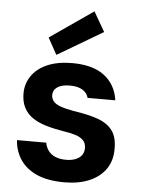

<svg xmlns="http://www.w3.org/2000/svg" viewBox="-55 -821 649 876"><g transform="rotate(5 269.5 -382.5)"><path d="M273 12Q196 12 146 -10.5Q96 -33 70 -72.5Q44 -112 41 -161H175Q178 -142 189 -126Q200 -110 220.5 -100.5Q241 -91 271 -91Q297 -91 315.5 -98.5Q334 -106 343.5 -119.5Q353 -133 353 -151Q353 -174 340.5 -187Q328 -200 305 -207.5Q282 -215 248 -220Q204 -227 167.5 -238Q131 -249 105.5 -266.5Q80 -284 66 -311Q52 -338 52 -376Q52 -421 77 -457Q102 -493 149 -513Q196 -533 262 -533Q357 -533 409.5 -492.5Q462 -452 472 -381H345Q339 -404 317.5 -417Q296 -430 260 -430Q223 -430 203 -416.5Q183 -403 183 -380Q183 -365 192.5 -352.5Q202 -340 224.5 -331.5Q247 -323 286 -316Q355 -306 399.5 -290Q444 -274 466.5 -243Q489 -212 488 -158Q488 -105 461.5 -67Q435 -29 386.5 -8.5Q338 12 273 12ZM186 -564 144 -640 342 -777 394 -687Z"/></g></svg>

Font: DM Sans 10pt
Style: Bold
Weight: 700
Version: Version 4.004;gftools[0.9.30]